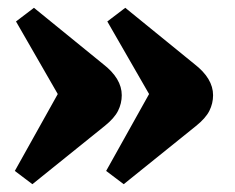

<svg xmlns="http://www.w3.org/2000/svg" viewBox="-20 -511 601 492"><path d="M63 -39 18 -73 128 -270 21 -456 67 -491 244 -347Q292 -310 292 -267Q292 -246 282.5 -227Q273 -208 248 -188ZM297 -39 252 -73 362 -270 255 -456 301 -491 478 -347Q526 -310 526 -267Q526 -246 516.5 -227Q507 -208 482 -188Z"/></svg>

Font: Literata 36pt ExtraBold
Style: Regular
Weight: 800
Designer: Latin by Veronika Burian and Jose Scaglione. Greek by Irene Vlachou. Cyrillic by Vera Evstafieva.
Foundry: TypeTogether
Version: Version 3.002